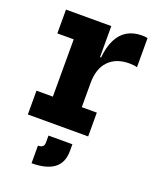

<svg xmlns="http://www.w3.org/2000/svg" viewBox="-145 -644 767 948"><g transform="rotate(20 239.0 -170.0)"><path d="M276.5 -125H355.5V0H38.5V-125H124.5V-426H38.5V-551H276.5ZM465 -403.5Q456.5 -406 446.2 -407.2Q436 -408.5 424 -408.5Q354.5 -408.5 315.5 -368Q276.5 -327.5 276.5 -252.5L250 -388H282Q287.5 -445 306.8 -483.2Q326 -521.5 358.5 -540.5Q391 -559.5 435.5 -559.5Q444 -559.5 451.2 -558.8Q458.5 -558 465 -556.5ZM170 63H295.5V99Q295.5 160 255.8 190Q216 220 138 220V127.5Q154.5 127.5 162.2 120.8Q170 114 170 99Z"/></g></svg>

Font: Hepta Slab ExtraLight
Style: Bold
Weight: 700
Version: Version 1.102